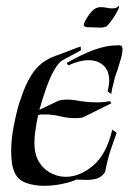

<svg xmlns="http://www.w3.org/2000/svg" viewBox="-20 -598 431 619"><path d="M339 -295 327 -303Q329 -313 330.5 -321.5Q332 -330 332 -338Q332 -370 313.5 -387Q295 -404 265 -404Q237 -404 200 -387L195 -395Q242 -422 282.5 -437Q323 -452 360 -452H364Q375 -452 375 -440Q375 -427 370 -409.5Q365 -392 359 -373Q355 -363 352 -353.5Q349 -344 347 -334Q340 -309 339 -295ZM121 1Q91 1 65 -8Q39 -17 28 -40Q21 -54 18.5 -72.5Q16 -91 16 -111Q16 -147 23.5 -187.5Q31 -228 41 -262Q62 -330 88 -366Q114 -402 159 -418Q166 -420 181.5 -426Q197 -432 213.5 -438.5Q230 -445 240 -448L241 -436L182 -404Q169 -397 155 -372.5Q141 -348 129 -314Q117 -280 107 -244L170 -274Q182 -277 196 -277Q209 -277 221.5 -275Q234 -273 247 -271Q270 -268 294 -268Q304 -268 314.5 -269Q325 -270 335 -272L339 -265L246 -219Q240 -218 234.5 -217.5Q229 -217 223 -217Q199 -217 174.5 -223Q150 -229 126 -229Q120 -229 114.5 -229Q109 -229 103 -227Q98 -203 94.5 -180.5Q91 -158 91 -138Q91 -107 100 -87Q113 -59 138 -43.5Q163 -28 193 -28Q237 -28 280 -64Q323 -100 342 -180L356 -170Q347 -145 337 -115.5Q327 -86 319 -44Q309 -28 294 -23Q279 -18 260 -18Q253 -18 244 -18.5Q235 -19 226 -19Q212 -12 182.5 -5.5Q153 1 121 1ZM305 -509Q298 -509 289.5 -509.5Q281 -510 273 -510H265Q245 -510 252 -525Q262 -546 275 -560.5Q288 -575 304 -575Q315 -575 324 -573Q333 -571 341 -571Q356 -571 360 -577Q364 -580 364 -576Q364 -572 356 -557.5Q348 -543 338 -529.5Q328 -516 322 -512Q313 -509 305 -509Z"/></svg>

Font: Kings
Style: Regular
Weight: 400
Designer: Robert E. Leuschke
Foundry: Robert E. Leuschke
Version: Version 1.010; ttfautohint (v1.8.3)